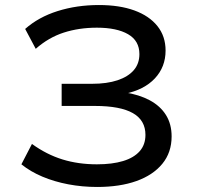

<svg xmlns="http://www.w3.org/2000/svg" viewBox="-20 -734 788 763"><path d="M366 9Q307 9 251.5 -1.5Q196 -12 148.5 -32Q101 -52 65 -81L107 -162Q165 -120 228 -100.5Q291 -81 365 -81Q426 -81 469 -94Q512 -107 535 -133Q558 -159 558 -198Q558 -256 508 -284.5Q458 -313 357 -313H225V-401H346Q405 -401 447 -415Q489 -429 511.5 -455Q534 -481 534 -519Q534 -572 489 -598Q444 -624 365 -624Q294 -624 233.5 -604.5Q173 -585 122 -540L80 -619Q133 -666 209 -690Q285 -714 373 -714Q455 -714 514 -692.5Q573 -671 605.5 -630.5Q638 -590 638 -533Q638 -468 595.5 -422.5Q553 -377 475 -361V-367Q533 -358 575 -335.5Q617 -313 639.5 -277Q662 -241 662 -192Q662 -128 625 -83Q588 -38 522 -14.5Q456 9 366 9Z"/></svg>

Font: Nunito Sans 10pt Expanded Medium
Style: Regular
Weight: 500
Width: 7
Designer: Vernon Adams
Foundry: Vernon Adams
Version: Version 3.101;gftools[0.9.27]